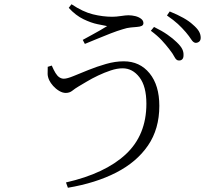

<svg xmlns="http://www.w3.org/2000/svg" viewBox="-20 -820 1040 905"><path d="M778 -588Q762 -609 742 -630.5Q722 -652 691 -675L706 -693Q743 -675 769.5 -656.5Q796 -638 813 -621Q832 -603 839 -588.5Q846 -574 845 -559Q845 -546 838.5 -540Q832 -534 822 -535Q811 -535 802.5 -551.5Q794 -568 778 -588ZM856 -668Q838 -689 818.5 -707Q799 -725 767 -747L780 -766Q817 -751 844.5 -735.5Q872 -720 889 -704Q909 -687 917.5 -672.5Q926 -658 926 -642Q926 -630 919 -624Q912 -618 902 -618Q891 -619 881.5 -634Q872 -649 856 -668ZM224 -511Q233 -490 241.5 -476Q250 -462 260 -455.5Q270 -449 281 -449Q296 -449 326.5 -461.5Q357 -474 396.5 -490Q436 -506 479.5 -518.5Q523 -531 563 -531Q639 -531 685 -474.5Q731 -418 731 -321Q731 -212 677.5 -134Q624 -56 527.5 -6.5Q431 43 300 65L291 40Q475 -2 572.5 -92.5Q670 -183 670 -331Q670 -413 637.5 -455.5Q605 -498 558 -498Q532 -498 502 -488Q472 -478 442.5 -464Q413 -450 389 -435.5Q365 -421 351 -413Q334 -403 321 -392.5Q308 -382 290 -382Q275 -382 259 -391.5Q243 -401 230.5 -415Q218 -429 212 -442Q205 -457 204.5 -471Q204 -485 205 -505ZM304 -783 317 -800Q371 -764 418 -752.5Q465 -741 509 -741Q527 -741 550 -744.5Q573 -748 585 -748Q602 -748 618 -744Q634 -740 645 -731.5Q656 -723 656 -711Q656 -702 648 -698Q640 -694 625 -693Q614 -692 596.5 -690.5Q579 -689 558 -682Q534 -675 501.5 -662.5Q469 -650 437 -636.5Q405 -623 380 -613L370 -632Q392 -644 413 -655.5Q434 -667 452.5 -677.5Q471 -688 485 -697Q470 -700 440 -706Q410 -712 373.5 -729.5Q337 -747 304 -783Z"/></svg>

Font: Early Summer Mincho Light
Style: Regular
Weight: 300
Designer: GuiWonder
Version: Version 1.002